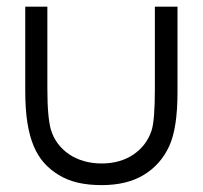

<svg xmlns="http://www.w3.org/2000/svg" viewBox="-20 -551 604 572"><path d="M508.8 -276.4Q508.8 -168.5 483.9 -115.2Q459 -61 408.9 -30.3Q358.9 0.5 282.7 0.5Q243.7 0.5 211.9 -6.8Q180.2 -14.2 154.8 -29.8Q129.9 -44.9 111.3 -65.7Q92.8 -86.4 80.3 -116Q67.9 -145.5 61.5 -185.8Q55.2 -226.1 55.2 -281.2V-531.2H121.1V-287.6Q121.1 -243.2 123.8 -213.1Q126.5 -183.1 131.3 -166Q138.2 -142.1 152.3 -123.3Q166.5 -104.5 186 -91.3Q205.6 -78.1 230.2 -71Q254.9 -64 282.7 -64Q310.5 -64 334.5 -70.8Q358.4 -77.6 377.4 -90.6Q396.5 -103.5 410.2 -121.3Q423.8 -139.2 431.2 -161.1Q441.4 -190.9 441.4 -287.6V-531.2H508.8Z"/></svg>

Font: Kawthoolei
Style: Regular
Weight: 400
Designer: Moe Zed
Foundry: Moe Zed
Version: Version 1.000;July 10, 2024;FontCreator 14.0.0.2901 32-bit